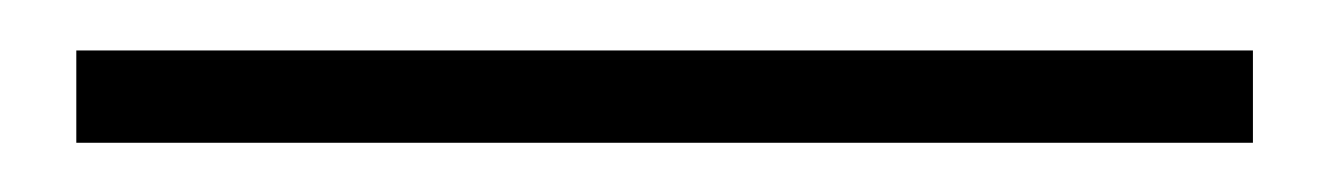

<svg xmlns="http://www.w3.org/2000/svg" viewBox="-20 52 538 78"><path d="M11 110V72.5H489V110Z"/></svg>

Font: Imbue 10pt
Style: Bold
Weight: 700
Designer: Tyler Finck
Foundry: Etcetera Type Company
Version: Version 1.102; ttfautohint (v1.8.3)